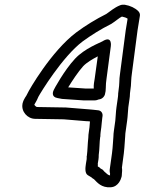

<svg xmlns="http://www.w3.org/2000/svg" viewBox="-20 -767 611 811"><path d="M75 -328C69 -296 96 -265 129 -265C172 -264 240 -263 249 -263L346 -255C350 -255 354 -255 360 -254C359 -246 359 -237 358 -230L355 -208C354 -201 353 -195 353 -185C350 -160 350 -132 347 -110L346 -105C346 -103 347 -100 346 -94L343 -76C340 -57 338 -35 351 -27L366 -18C368 -16 374 -11 377 -10C390 3 408 27 448 24C482 22 492 -15 492 -16C493 -18 494 -21 494 -23C494 -26 495 -26 495 -35C497 -50 495 -59 495 -59L503 -119C505 -136 506 -151 507 -166L509 -194V-195C509 -201 510 -207 511 -214L517 -257C520 -278 520 -297 522 -314L527 -349C528 -356 529 -363 529 -373C530 -384 532 -395 533 -405V-406L534 -424C534 -435 536 -446 537 -456L561 -639C564 -658 568 -682 571 -701C572 -708 569 -715 564 -720C551 -733 531 -743 507 -747H497C494 -747 491 -746 488 -745C462 -735 443 -717 429 -708C385 -686 341 -659 302 -630C196 -550 102 -386 96 -372C91 -359 81 -353 75 -329ZM125 -325C126 -328 135 -340 142 -358C151 -375 244 -528 329 -592C366 -619 406 -644 448 -665C449 -665 449 -666 450 -666C469 -678 484 -692 495 -697C505 -695 514 -692 519 -688C517 -671 513 -655 511 -639L487 -456C485 -444 484 -429 484 -420L483 -404C481 -390 480 -380 479 -371V-367C479 -363 478 -356 477 -349L472 -314C469 -293 469 -274 467 -257L461 -214C460 -207 459 -198 459 -190L457 -162C456 -147 455 -134 453 -119L445 -62C441 -42 445 -35 445 -34C445 -31 444 -29 445 -26C437 -27 432 -32 421 -42L414 -50C408 -53 403 -56 400 -60L393 -64C394 -70 393 -73 393 -76L396 -94C397 -99 397 -107 397 -112C401 -141 400 -166 403 -187L404 -191C404 -196 404 -201 405 -208L408 -230C410 -244 410 -257 412 -269L413 -276C415 -288 408 -299 396 -301C381 -303 367 -304 357 -305L258 -313H256C256 -313 183 -314 136 -315C134 -315 126 -321 125 -325ZM207 -387C204 -381 195 -358 222 -353L243 -349H245L332 -343H380C387 -343 392 -345 397 -347C413 -348 423 -362 424 -372L426 -382L427 -398V-400C427 -409 428 -422 430 -435L448 -571C448 -571 456 -620 412 -592C404 -587 338 -563 297 -519C251 -470 207 -388 207 -387ZM268 -398C284 -424 310 -464 331 -487C346 -503 370 -517 393 -529L380 -435C378 -422 375 -410 376 -393H342Z"/></svg>

Font: Hussar Pisanka
Style: OutKur
Weight: 400
Designer: Robert Jablonski
Foundry: Cannot Into Space Fonts
Version: Version 1.070